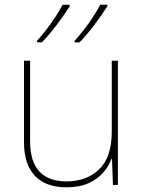

<svg xmlns="http://www.w3.org/2000/svg" viewBox="-20 -786 613 816"><path d="M481 -528V0H460L456 -111H454Q443 -81 419 -53Q395 -25 356.5 -7.5Q318 10 262 10Q174 10 128 -39Q82 -88 82 -182V-528H108V-186Q108 -98 148 -56.5Q188 -15 262 -15Q348 -15 401.5 -66.5Q455 -118 455 -226V-528ZM436 -759Q414 -724 382 -681.5Q350 -639 318 -606H297V-612Q315 -632 336 -659Q357 -686 376 -715Q395 -744 406 -766H436ZM276 -759Q254 -724 222 -681.5Q190 -639 158 -606H137V-612Q155 -632 176 -659Q197 -686 216 -715Q235 -744 246 -766H276Z"/></svg>

Font: Noto Sans Khmer UI Thin
Style: Regular
Weight: 100
Designer: Danh Hong and the Monotype Design Team
Foundry: Monotype Imaging Inc.
Version: Version 2.002; ttfautohint (v1.8.4.7-5d5b)